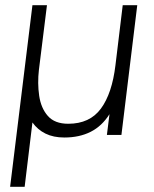

<svg xmlns="http://www.w3.org/2000/svg" viewBox="-20 -520 594 740"><path d="M130 -251Q124 -199 131 -151Q138 -103 164.5 -73Q191 -43 243 -43Q326 -43 369 -101.5Q412 -160 425 -269L453 -500H509L448 0H392L402 -80Q373 -34 329.5 -12Q286 10 228 10Q186 10 155.5 -5Q125 -20 105 -48L75 200H19L105 -500H161Z"/></svg>

Font: Haskoy Light
Style: Italic
Weight: 300
Designer: Ertekin Erdin
Foundry: Ertekin Erdin
Version: Version 2.000; ttfautohint (v1.8.4.7-5d5b)